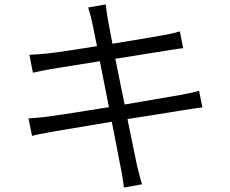

<svg xmlns="http://www.w3.org/2000/svg" viewBox="-20 -807 1040 869"><path d="M109 -271 125 -192C147 -198 174 -203 212 -210L486 -256L526 -50C533 -21 536 9 541 42L623 27C614 -1 606 -34 599 -63L557 -268L808 -308C846 -314 876 -319 896 -321L881 -396C861 -390 834 -384 795 -377L544 -334L502 -541L741 -579C767 -583 795 -588 809 -589L794 -665C778 -660 755 -654 726 -649C682 -641 588 -625 489 -609L468 -719C465 -741 460 -768 459 -787L379 -773C385 -753 392 -731 397 -706L419 -598C324 -583 235 -569 195 -565C163 -562 137 -560 113 -559L129 -478C157 -484 180 -489 208 -494L432 -530L473 -322C357 -303 246 -286 195 -279C169 -276 132 -272 109 -271Z"/></svg>

Font: Noto Sans JP DemiLight
Style: Regular
Weight: 350
Designer: Ryoko NISHIZUKA 西塚涼子 (kana, bopomofo & ideographs); Paul D. Hunt (Latin, Greek & Cyrillic); Sandoll Communications 산돌커뮤니
Foundry: Adobe
Version: Version 2.004;hotconv 1.0.118;makeotfexe 2.5.65603